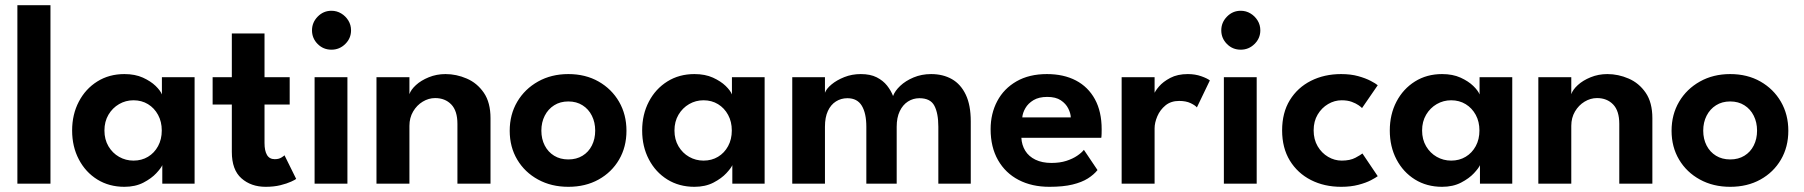

<svg xmlns="http://www.w3.org/2000/svg" viewBox="-20 -708 6952 740"><path d="M174.5 0H47V-688H174.5Z M605.5 0V-71.5Q601 -60.5 582.5 -40.5Q564 -20.5 532.8 -4.2Q501.5 12 459.5 12Q400.5 12 355 -16.2Q309.5 -44.5 283.8 -93.8Q258 -143 258 -205Q258 -267 283.8 -316.2Q309.5 -365.5 355 -394Q400.5 -422.5 459.5 -422.5Q500.5 -422.5 530.8 -408.8Q561 -395 579.8 -376.8Q598.5 -358.5 604 -344V-410.5H730V0ZM382.5 -205Q382.5 -170.5 398 -144.2Q413.5 -118 439 -103.5Q464.5 -89 494.5 -89Q526 -89 550.5 -103.8Q575 -118.5 589.2 -144.8Q603.5 -171 603.5 -205Q603.5 -239 589.2 -265.2Q575 -291.5 550.5 -306.5Q526 -321.5 494.5 -321.5Q464.5 -321.5 439 -306.8Q413.5 -292 398 -265.8Q382.5 -239.5 382.5 -205Z M799.5 -410.5H873.5V-579H999.5V-410.5H1096.5V-305H999.5V-156.5Q999.5 -127 1009 -110.8Q1018.5 -94.5 1039 -94.5Q1054.5 -94.5 1064.5 -100.8Q1074.5 -107 1076.5 -109.5L1121.5 -18.5Q1118.5 -15.5 1102.2 -8Q1086 -0.5 1060.8 5.8Q1035.5 12 1004 12Q947.5 12 910.5 -20.8Q873.5 -53.5 873.5 -122.5V-305H799.5Z M1192.5 0V-410.5H1319V0ZM1257.5 -516.5Q1226 -516.5 1204.2 -538.5Q1182.5 -560.5 1182.5 -591Q1182.5 -621.5 1204.5 -644Q1226.5 -666.5 1257.5 -666.5Q1278 -666.5 1295 -656.2Q1312 -646 1322.5 -629Q1333 -612 1333 -591Q1333 -560.5 1310.8 -538.5Q1288.5 -516.5 1257.5 -516.5Z M1697 -422.5Q1739 -422.5 1779 -405.2Q1819 -388 1844.8 -350.5Q1870.5 -313 1870.5 -252.5V0H1743V-230.5Q1743 -281 1719.2 -305.5Q1695.5 -330 1657 -330Q1632 -330 1609.2 -316.2Q1586.5 -302.5 1572.2 -278.2Q1558 -254 1558 -223V0H1431V-410.5H1558V-345Q1563.5 -362 1583 -380Q1602.5 -398 1632.5 -410.2Q1662.5 -422.5 1697 -422.5Z M2170.5 12Q2105 12 2053.8 -16Q2002.5 -44 1973.5 -92.8Q1944.5 -141.5 1944.5 -204Q1944.5 -266.5 1973.5 -315.8Q2002.5 -365 2053.8 -393.8Q2105 -422.5 2170.5 -422.5Q2236.5 -422.5 2287 -393.8Q2337.5 -365 2366 -315.8Q2394.5 -266.5 2394.5 -204Q2394.5 -141.5 2366 -92.8Q2337.5 -44 2287 -16Q2236.5 12 2170.5 12ZM2170.5 -93.5Q2202 -93.5 2225.2 -107.8Q2248.5 -122 2261.2 -147.2Q2274 -172.5 2274 -204.5Q2274 -236.5 2261.2 -262Q2248.5 -287.5 2225.2 -302.2Q2202 -317 2170.5 -317Q2139 -317 2115.8 -302.2Q2092.5 -287.5 2079.5 -262Q2066.5 -236.5 2066.5 -204.5Q2066.5 -172.5 2079.5 -147.2Q2092.5 -122 2115.8 -107.8Q2139 -93.5 2170.5 -93.5Z M2802.5 0V-71.5Q2798 -60.5 2779.5 -40.5Q2761 -20.5 2729.8 -4.2Q2698.5 12 2656.5 12Q2597.5 12 2552 -16.2Q2506.5 -44.5 2480.8 -93.8Q2455 -143 2455 -205Q2455 -267 2480.8 -316.2Q2506.5 -365.5 2552 -394Q2597.5 -422.5 2656.5 -422.5Q2697.5 -422.5 2727.8 -408.8Q2758 -395 2776.8 -376.8Q2795.5 -358.5 2801 -344V-410.5H2927V0ZM2579.5 -205Q2579.5 -170.5 2595 -144.2Q2610.5 -118 2636 -103.5Q2661.5 -89 2691.5 -89Q2723 -89 2747.5 -103.8Q2772 -118.5 2786.2 -144.8Q2800.5 -171 2800.5 -205Q2800.5 -239 2786.2 -265.2Q2772 -291.5 2747.5 -306.5Q2723 -321.5 2691.5 -321.5Q2661.5 -321.5 2636 -306.8Q2610.5 -292 2595 -265.8Q2579.5 -239.5 2579.5 -205Z M3568.5 -422.5Q3614.5 -422.5 3648.8 -403Q3683 -383.5 3702.2 -343.2Q3721.5 -303 3721.5 -240V0H3596.5V-219.5Q3596.5 -271.5 3581.2 -300.5Q3566 -329.5 3523.5 -329.5Q3499.5 -329.5 3479.5 -316.8Q3459.5 -304 3447.8 -279.5Q3436 -255 3436 -219.5V0H3319V-219.5Q3319 -271.5 3301.5 -300.5Q3284 -329.5 3246 -329.5Q3221.5 -329.5 3201.8 -317Q3182 -304.5 3170.8 -280.2Q3159.5 -256 3159.5 -219.5V0H3033.5V-410.5H3159.5V-350.5Q3165 -366 3184.8 -382.5Q3204.5 -399 3234 -410.8Q3263.5 -422.5 3297.5 -422.5Q3334.5 -422.5 3359 -410Q3383.5 -397.5 3398.8 -378.2Q3414 -359 3422 -338Q3429 -357.5 3449.5 -377Q3470 -396.5 3501 -409.5Q3532 -422.5 3568.5 -422.5Z M3916.5 -177Q3918 -149 3931.5 -127Q3945 -105 3970.8 -92.5Q3996.5 -80 4032.5 -80Q4065 -80 4089.8 -88Q4114.5 -96 4131.8 -107.8Q4149 -119.5 4157.5 -130.5L4210 -52.5Q4196 -35 4172.8 -20.2Q4149.5 -5.5 4113.8 3.2Q4078 12 4024.5 12Q3957 12 3906 -14.5Q3855 -41 3826.5 -91Q3798 -141 3798 -210Q3798 -270 3823.5 -318.2Q3849 -366.5 3897.8 -394.5Q3946.5 -422.5 4015 -422.5Q4079.5 -422.5 4126.8 -397.8Q4174 -373 4200 -325.5Q4226 -278 4226 -209.5Q4226 -205.5 4225.8 -193.2Q4225.5 -181 4224.5 -177ZM4107 -255.5Q4106.5 -271.5 4097.2 -290Q4088 -308.5 4068.5 -321.5Q4049 -334.5 4016.5 -334.5Q3984 -334.5 3963.2 -322Q3942.5 -309.5 3932 -291.2Q3921.5 -273 3920 -255.5Z M4430 0H4303V-410.5H4430V-344H4427.5Q4431 -356 4446.8 -374.5Q4462.5 -393 4490.5 -407.8Q4518.5 -422.5 4558 -422.5Q4586.5 -422.5 4609.8 -414.2Q4633 -406 4643 -398L4593 -294Q4586.5 -302 4568.8 -310.5Q4551 -319 4524.5 -319Q4493 -319 4472 -301.8Q4451 -284.5 4440.5 -259.8Q4430 -235 4430 -213.5Z M4697 0V-410.5H4823.5V0ZM4762 -516.5Q4730.5 -516.5 4708.8 -538.5Q4687 -560.5 4687 -591Q4687 -621.5 4709 -644Q4731 -666.5 4762 -666.5Q4782.5 -666.5 4799.5 -656.2Q4816.5 -646 4827 -629Q4837.5 -612 4837.5 -591Q4837.5 -560.5 4815.2 -538.5Q4793 -516.5 4762 -516.5Z M5151 -89Q5183.5 -89 5204 -100Q5224.5 -111 5231 -116.5L5290 -29Q5283 -23.5 5264 -13.5Q5245 -3.5 5215.8 4.2Q5186.5 12 5149 12Q5084 12 5032.5 -14.2Q4981 -40.5 4951.2 -89.2Q4921.5 -138 4921.5 -205.5Q4921.5 -273.5 4951.2 -322Q4981 -370.5 5032.5 -396.5Q5084 -422.5 5149 -422.5Q5186 -422.5 5214.8 -414.5Q5243.5 -406.5 5263 -396.2Q5282.5 -386 5290 -379.5L5229.5 -291.5Q5226 -295.5 5216 -302.5Q5206 -309.5 5189.8 -315.5Q5173.5 -321.5 5151 -321.5Q5123.5 -321.5 5098.8 -307Q5074 -292.5 5058.5 -266.5Q5043 -240.5 5043 -205.5Q5043 -170.5 5058.5 -144.2Q5074 -118 5098.8 -103.5Q5123.5 -89 5151 -89Z M5684 0V-71.5Q5679.5 -60.5 5661 -40.5Q5642.5 -20.5 5611.2 -4.2Q5580 12 5538 12Q5479 12 5433.5 -16.2Q5388 -44.5 5362.2 -93.8Q5336.5 -143 5336.5 -205Q5336.5 -267 5362.2 -316.2Q5388 -365.5 5433.5 -394Q5479 -422.5 5538 -422.5Q5579 -422.5 5609.2 -408.8Q5639.5 -395 5658.2 -376.8Q5677 -358.5 5682.5 -344V-410.5H5808.5V0ZM5461 -205Q5461 -170.5 5476.5 -144.2Q5492 -118 5517.5 -103.5Q5543 -89 5573 -89Q5604.5 -89 5629 -103.8Q5653.5 -118.5 5667.8 -144.8Q5682 -171 5682 -205Q5682 -239 5667.8 -265.2Q5653.5 -291.5 5629 -306.5Q5604.5 -321.5 5573 -321.5Q5543 -321.5 5517.5 -306.8Q5492 -292 5476.5 -265.8Q5461 -239.5 5461 -205Z M6175 -422.5Q6217 -422.5 6257 -405.2Q6297 -388 6322.8 -350.5Q6348.5 -313 6348.5 -252.5V0H6221V-230.5Q6221 -281 6197.2 -305.5Q6173.5 -330 6135 -330Q6110 -330 6087.2 -316.2Q6064.5 -302.5 6050.2 -278.2Q6036 -254 6036 -223V0H5909V-410.5H6036V-345Q6041.5 -362 6061 -380Q6080.5 -398 6110.5 -410.2Q6140.5 -422.5 6175 -422.5Z M6648.5 12Q6583 12 6531.8 -16Q6480.5 -44 6451.5 -92.8Q6422.5 -141.5 6422.5 -204Q6422.5 -266.5 6451.5 -315.8Q6480.5 -365 6531.8 -393.8Q6583 -422.5 6648.5 -422.5Q6714.5 -422.5 6765 -393.8Q6815.5 -365 6844 -315.8Q6872.5 -266.5 6872.5 -204Q6872.5 -141.5 6844 -92.8Q6815.5 -44 6765 -16Q6714.5 12 6648.5 12ZM6648.5 -93.5Q6680 -93.5 6703.2 -107.8Q6726.5 -122 6739.2 -147.2Q6752 -172.5 6752 -204.5Q6752 -236.5 6739.2 -262Q6726.5 -287.5 6703.2 -302.2Q6680 -317 6648.5 -317Q6617 -317 6593.8 -302.2Q6570.5 -287.5 6557.5 -262Q6544.5 -236.5 6544.5 -204.5Q6544.5 -172.5 6557.5 -147.2Q6570.5 -122 6593.8 -107.8Q6617 -93.5 6648.5 -93.5Z"/></svg>

Font: League Spartan Thin SemiBold
Style: Regular
Weight: 600
Version: Version 2.002